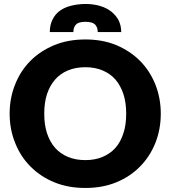

<svg xmlns="http://www.w3.org/2000/svg" viewBox="-20 -934 854 962"><path d="M758.3 -217.3Q730.5 -148.9 681.6 -99.6Q631.8 -48.8 562.5 -20.5Q493.7 7.8 407.7 7.8Q321.3 7.8 252.4 -20.5Q182.6 -49.3 132.8 -99.6Q83 -149.4 56.2 -217.3Q28.3 -285.6 28.3 -364.3Q28.3 -443.4 56.2 -511.7Q83 -579.6 132.8 -629.4Q181.6 -678.7 252.4 -708Q321.3 -736.3 407.7 -736.3Q493.7 -736.3 562.5 -708Q632.8 -678.2 681.6 -628.9Q730.5 -579.6 758.3 -511.2Q785.6 -442.4 785.6 -364.3Q785.6 -286.1 758.3 -217.3ZM612.3 -364.3Q612.3 -419.4 598.6 -461.9Q584 -505.9 558.6 -535.2Q532.7 -564.9 494.1 -581.1Q456.1 -597.2 407.7 -597.2Q358.4 -597.2 320.3 -581.1Q281.7 -564.9 255.9 -535.2Q229.5 -504.9 215.3 -461.9Q201.7 -419.4 201.7 -364.3Q201.7 -308.6 215.3 -267.1Q229.5 -223.6 255.9 -193.4Q281.2 -164.6 320.3 -147.9Q358.4 -131.8 407.7 -131.8Q456.1 -131.8 494.1 -147.9Q533.2 -164.6 558.6 -193.4Q584.5 -222.7 598.6 -267.1Q612.3 -308.6 612.3 -364.3ZM408.7 -914.1Q447.3 -914.1 481 -904.3Q514.2 -894.5 537.6 -876Q562.5 -855.5 574.7 -831.5Q587.4 -804.7 587.4 -773.4H469.7Q469.7 -796.9 456.5 -811Q442.9 -824.7 408.7 -824.7Q373.5 -824.7 360.8 -811Q347.7 -797.9 347.7 -773.4H229.5Q229.5 -808.6 243.2 -835.9Q255.9 -862.3 279.8 -879.9Q302.7 -897 336.4 -905.3Q371.6 -914.1 408.7 -914.1Z"/></svg>

Font: Lato-ExtraBold
Style: Regular
Weight: 500
Designer: Lukasz Dziedzic with Adam Twardoch and Botio Nikoltchev
Foundry: tyPoland Lukasz Dziedzic
Version: ""